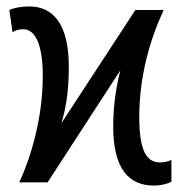

<svg xmlns="http://www.w3.org/2000/svg" viewBox="-20 -567 570 597"><path d="M458 10C481 10 499 5 513 -2V-70C504 -65 491 -62 477 -62C435 -62 413 -100 413 -203C413 -331 447 -446 489 -536H401L171 -184C184 -227 194 -280 194 -360C194 -495 143 -547 71 -547C45 -547 22 -542 9 -536L19 -467C28 -473 39 -476 52 -476C89 -476 113 -431 113 -330C113 -200 76 -78 40 0H128L354 -348C342 -299 332 -243 332 -173C332 -42 381 10 458 10Z"/></svg>

Font: Noto Sans Mono Condensed
Style: Regular
Weight: 400
Width: 3
Designer: Monotype Design Team
Foundry: Monotype Imaging Inc.
Version: Version 2.014